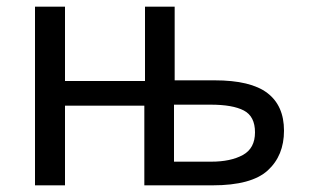

<svg xmlns="http://www.w3.org/2000/svg" viewBox="-20 -556 926 576"><path d="M85 -536H175V-313H415V-536H504V-315H624Q732 -315 782 -277Q832 -239 832 -164Q832 -89 783 -44.5Q734 0 618 0H413V-239H175V0H85ZM502 -242V-71H614Q672 -71 708.5 -91Q745 -111 745 -159Q745 -207 711.5 -224.5Q678 -242 612 -242Z"/></svg>

Font: BC Sans
Style: Regular
Weight: 400
Designer: Monotype Design Team
Province of B.C.
Foundry: Monotype Imaging Inc.
Version: Version 2.000;GOOG;noto-source:20170915:90ef993387c0